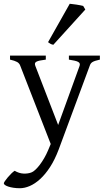

<svg xmlns="http://www.w3.org/2000/svg" viewBox="-43 -747 556 1011"><path d="M482.9 -433.1Q468.3 -429.7 459 -426.8Q449.7 -423.8 443.8 -420.2Q438 -416.5 434.8 -411.9Q431.6 -407.2 429.2 -399.9L266.1 40Q245.6 94.2 220.5 132.8Q195.3 171.4 168.2 196Q141.1 220.7 113.8 232.4Q86.4 244.1 62 244.1Q43.5 244.1 27.8 241.7Q12.2 239.3 1 235.6Q-10.3 231.9 -16.6 227.3Q-22.9 222.7 -22.9 218.3Q-22.9 215.3 -17.1 206.5Q-11.2 197.8 -2.4 187.3Q6.3 176.8 16.4 167Q26.4 157.2 34.2 152.3Q57.6 166 80.8 167Q104 168 122.1 161.1Q130.9 158.2 142.6 147.5Q154.3 136.7 166.3 121.1Q178.2 105.5 189.7 85.7Q201.2 65.9 210 44.9L224.1 11.2L64 -399.9Q59.6 -413.6 46.9 -420.7Q34.2 -427.7 9.8 -433.1V-454.1H198.2V-433.1Q179.2 -430.7 167.2 -428.2Q155.3 -425.8 148.7 -422.1Q142.1 -418.5 141.1 -413.1Q140.1 -407.7 143.1 -399.9L263.2 -88.9L376 -399.9Q378.4 -407.2 376.7 -412.4Q375 -417.5 368.4 -421.1Q361.8 -424.8 349.9 -427.5Q337.9 -430.2 319.8 -433.1V-454.1H482.9ZM237.8 -511.2Q229 -512.7 222.2 -516.6Q215.3 -520.5 210 -524.9L324.2 -727.1Q330.1 -726.6 339.6 -725.3Q349.1 -724.1 359.6 -722.7Q370.1 -721.2 379.9 -719.2Q389.6 -717.3 395 -715.8L406.2 -696.8Z"/></svg>

Font: Gentium Unicode
Style: Regular
Weight: 400
Version: Version 1.009